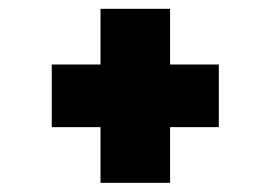

<svg xmlns="http://www.w3.org/2000/svg" viewBox="-20 -551 607 431"><path d="M205.6 -265.6H96.2V-406.2H205.6V-531.2H361.8V-406.2H471.2V-265.6H361.8V-140.6H205.6Z"/></svg>

Font: Candal
Style: Regular
Weight: 400
Designer: vernon adams
Foundry: vernon adams
Version: Version 1.000